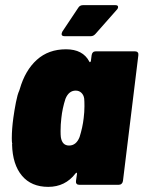

<svg xmlns="http://www.w3.org/2000/svg" viewBox="-20 -720 559 748"><path d="M353 -520H506Q513 -520 516.5 -516Q520 -512 519 -505L459 -15Q458 -8 453.5 -4Q449 0 442 0H289Q282 0 278.5 -4Q275 -8 276 -15L280 -43Q280 -46 278.5 -47Q277 -48 274 -44Q234 8 168 8Q102 8 65.5 -35.5Q29 -79 27 -157Q27 -158 27.5 -159.5Q28 -161 27 -163Q26 -168 26 -182Q26 -217 32 -261Q36 -290 42 -321Q48 -352 55 -367L57 -373Q78 -446 123.5 -487Q169 -528 237 -528Q303 -528 328 -480Q329 -477 331 -478Q333 -479 334 -482L337 -505Q338 -512 342 -516Q346 -520 353 -520ZM306 -260Q309 -284 309 -306Q309 -326 308 -336Q306 -350 297 -358.5Q288 -367 275 -367Q248 -367 235 -335Q223 -298 219 -260Q216 -235 216 -210Q216 -194 217 -186Q222 -153 249 -153Q277 -153 290 -186Q302 -224 306 -260ZM220 -587Q220 -591 223 -597L285 -690Q291 -700 304 -700H429Q440 -700 440 -693Q440 -687 435 -682L352 -588Q344 -579 334 -579H232Q220 -579 220 -587Z"/></svg>

Font: Barlow Semi Condensed Black
Style: Italic
Weight: 900
Width: 4
Italic angle: -7°
Designer: Jeremy Tribby
Foundry: Tribby Type
Version: Version 1.408